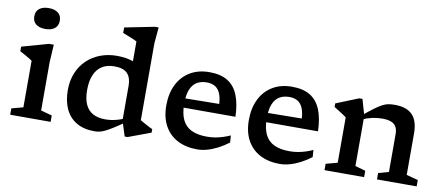

<svg xmlns="http://www.w3.org/2000/svg" viewBox="-67 -994 2912 1263"><g transform="rotate(10 1389.0 -362.0)"><path d="M171 -595.5Q131.5 -595.5 108.8 -613.5Q86 -631.5 86 -665.5Q86 -699.5 108.8 -717.2Q131.5 -735 171 -735Q211 -735 233.8 -717.2Q256.5 -699.5 256.5 -665.5Q256.5 -631.5 233.8 -613.5Q211 -595.5 171 -595.5ZM245 -503.5 238 -386.5V-63L312.5 -42.5V0H42.5V-42.5L119.5 -63V-374Q114 -378.5 99.8 -387Q85.5 -395.5 68.2 -405.2Q51 -415 35.5 -423V-453.5L213.5 -503.5Z M776.5 -324.5Q776.5 -375.5 750.5 -404Q724.5 -432.5 662.5 -432.5Q614 -432.5 580.5 -411.2Q547 -390 529.8 -349Q512.5 -308 512.5 -248.5Q512.5 -190 529.8 -152.2Q547 -114.5 580.5 -96.5Q614 -78.5 662.5 -78.5Q701 -78.5 739 -88.8Q777 -99 815 -118.5V-93.5Q765 -58.5 732 -37.5Q699 -16.5 677 -6Q655 4.5 638.8 7.8Q622.5 11 607 11Q534.5 11 485.8 -18Q437 -47 412.2 -100.2Q387.5 -153.5 387.5 -226Q387.5 -290 409 -341.5Q430.5 -393 468.5 -429Q506.5 -465 557.2 -484.2Q608 -503.5 667 -503.5Q701 -503.5 729.8 -498.8Q758.5 -494 787 -483Q815.5 -472 847.5 -453.5L776.5 -433.5V-619Q770.5 -622.5 753.2 -630Q736 -637.5 715.8 -645.2Q695.5 -653 681 -659V-695.5L879.5 -735H904.5L895 -628.5V-114Q899.5 -111 910 -105Q920.5 -99 933.2 -92Q946 -85 958.2 -78.8Q970.5 -72.5 979 -69V-45.5L828.5 10.5H809L776.5 -91.5Z M1286 -503.5Q1361 -503.5 1408 -474.2Q1455 -445 1478.2 -387.2Q1501.5 -329.5 1504 -244H1134L1132.5 -305.5L1420 -309L1385 -291Q1384 -343 1371.8 -374.2Q1359.5 -405.5 1336.5 -419.8Q1313.5 -434 1280 -434Q1241 -434 1213.5 -417.2Q1186 -400.5 1171.5 -364.8Q1157 -329 1157 -271Q1157 -205 1177 -163.2Q1197 -121.5 1238 -102Q1279 -82.5 1341 -82.5Q1371 -82.5 1397.8 -87.2Q1424.5 -92 1449 -100Q1473.5 -108 1495.5 -118L1499 -71Q1464.5 -45 1428.8 -26.5Q1393 -8 1358.5 1.5Q1324 11 1292.5 11Q1216 11 1160 -18.5Q1104 -48 1073.5 -104Q1043 -160 1043 -239Q1043 -318.5 1072.2 -378Q1101.5 -437.5 1156.2 -470.5Q1211 -503.5 1286 -503.5Z M1837.5 -503.5Q1912.5 -503.5 1959.5 -474.2Q2006.5 -445 2029.8 -387.2Q2053 -329.5 2055.5 -244H1685.5L1684 -305.5L1971.5 -309L1936.5 -291Q1935.5 -343 1923.2 -374.2Q1911 -405.5 1888 -419.8Q1865 -434 1831.5 -434Q1792.5 -434 1765 -417.2Q1737.5 -400.5 1723 -364.8Q1708.5 -329 1708.5 -271Q1708.5 -205 1728.5 -163.2Q1748.5 -121.5 1789.5 -102Q1830.5 -82.5 1892.5 -82.5Q1922.5 -82.5 1949.2 -87.2Q1976 -92 2000.5 -100Q2025 -108 2047 -118L2050.5 -71Q2016 -45 1980.2 -26.5Q1944.5 -8 1910 1.5Q1875.5 11 1844 11Q1767.5 11 1711.5 -18.5Q1655.5 -48 1625 -104Q1594.5 -160 1594.5 -239Q1594.5 -318.5 1623.8 -378Q1653 -437.5 1707.8 -470.5Q1762.5 -503.5 1837.5 -503.5Z M2337.5 -397V-62L2406.5 -42.5V0H2142V-42.5L2219 -63V-366.5Q2210.5 -373 2189.5 -386.8Q2168.5 -400.5 2135 -421V-444.5L2285 -505H2306.5ZM2492.5 -42.5 2561.5 -62V-313.5Q2561.5 -343.5 2551 -362.5Q2540.5 -381.5 2517.8 -390.8Q2495 -400 2457.5 -400Q2424 -400 2390.2 -392.5Q2356.5 -385 2331 -373L2319.5 -397Q2363.5 -433 2392.2 -454.2Q2421 -475.5 2441.8 -486.2Q2462.5 -497 2481.2 -500.2Q2500 -503.5 2523 -503.5Q2604 -503.5 2642 -462.8Q2680 -422 2680 -341V-63L2757.5 -42.5V0H2492.5Z"/></g></svg>

Font: Newsreader 9pt Medium
Style: Regular
Weight: 500
Designer: Hugues Gentile
Foundry: Production Type
Version: Version 1.003